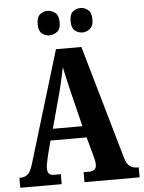

<svg xmlns="http://www.w3.org/2000/svg" viewBox="-61 -968 760 1016"><g transform="rotate(-5 319.5 -460.0)"><path d="M5 0V-53H12Q34 -53 50 -66.5Q66 -80 79 -126L257 -714H392L565 -112Q574 -79 590.5 -66Q607 -53 631 -53H639V0H346V-53H377Q392 -53 403 -61Q414 -69 414 -87Q414 -99 410.5 -114.5Q407 -130 404 -140L378 -235H186L165 -154Q163 -142 158.5 -123Q154 -104 154 -90Q154 -73 161.5 -63Q169 -53 189 -53H225V0ZM204 -296H361L314 -487Q306 -521 298.5 -553Q291 -585 285 -616Q279 -585 271.5 -553.5Q264 -522 257 -492ZM406 -790Q382 -790 364.5 -804.5Q347 -819 347 -854Q347 -891 364.5 -905.5Q382 -920 406 -920Q426 -920 444.5 -905.5Q463 -891 463 -854Q463 -819 444.5 -804.5Q426 -790 406 -790ZM229 -790Q207 -790 189.5 -804.5Q172 -819 172 -854Q172 -891 189.5 -905.5Q207 -920 229 -920Q252 -920 270.5 -905.5Q289 -891 289 -854Q289 -819 270.5 -804.5Q252 -790 229 -790Z"/></g></svg>

Font: Noto Serif Tamil ExtraCondensed ExtraBold
Style: Italic
Weight: 800
Width: 2
Italic angle: -12°
Designer: Indian Type Foundry, Tom Grace, and the Monotype Design Team
Foundry: Monotype Imaging Inc.
Version: Version 2.003; ttfautohint (v1.8.4.7-5d5b)